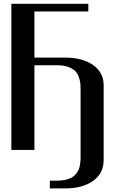

<svg xmlns="http://www.w3.org/2000/svg" viewBox="-20 -812 665 1040"><path d="M458.5 -791.5V-750H166.5V-500Q166.5 -500 333.5 -500Q426.8 -500 484.1 -459.7Q541.5 -419.4 541.5 -350.1V55.2Q541.5 127 484.4 167.7Q427.2 208.5 333.5 208.5H250V166.5H291.5Q316.4 166.5 336.4 161.6Q356.4 156.7 369.4 149.4Q382.3 142.1 391.6 130.1Q400.9 118.2 405.5 107.9Q410.2 97.7 412.8 82.8Q415.5 67.9 416 58.3Q416.5 48.8 416.5 35.6V-327.1Q416.5 -346.7 415.3 -360.1Q414.1 -373.5 407.2 -393.8Q400.4 -414.1 387.9 -426.8Q375.5 -439.5 350.8 -449Q326.2 -458.5 291.5 -458.5H166.5V0H41.5V-791.5Z"/></svg>

Font: Gputeks
Style: Bold
Weight: 600
Width: 8
Version: Version 0.9